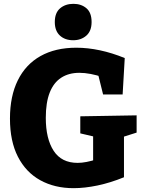

<svg xmlns="http://www.w3.org/2000/svg" viewBox="-20 -969 746 1002"><path d="M364 13Q265 13 190 -28.5Q115 -70 73.5 -151Q32 -232 32 -350Q32 -467 73 -550Q114 -633 191.5 -676.5Q269 -720 378 -720Q438 -720 501.5 -706.5Q565 -693 631 -666L620 -476H518L490 -589L517 -566Q485 -577 453.5 -583Q422 -589 394 -589Q339 -589 299.5 -563.5Q260 -538 239.5 -486Q219 -434 219 -354Q219 -245 260 -182Q301 -119 385 -119Q407 -119 432.5 -124Q458 -129 486 -138L466 -103V-280L493 -251L399 -273V-362L693 -367V-277L611 -251L627 -280V-44Q556 -15 489 -1Q422 13 364 13ZM362 -759Q319 -759 292.5 -783.5Q266 -808 266 -854Q266 -902 293.5 -925.5Q321 -949 363 -949Q404 -949 431 -926Q458 -903 458 -854Q458 -807 430.5 -783Q403 -759 362 -759Z"/></svg>

Font: Bitter Thin ExtraBold
Style: Regular
Weight: 800
Version: Version 3.020